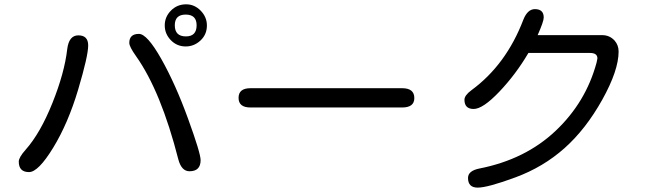

<svg xmlns="http://www.w3.org/2000/svg" viewBox="-20 -814 3040 894"><path d="M846.7 -793.9Q885.7 -793.9 914.6 -764.2Q943.4 -734.4 943.4 -695.3Q943.4 -653.3 913.6 -625.5Q883.8 -597.7 844.7 -597.7Q803.7 -597.7 775.4 -627Q747.1 -656.2 747.1 -695.8Q747.1 -735.4 775.9 -764.6Q804.7 -793.9 846.7 -793.9ZM844.7 -746.1Q793.9 -746.1 793.9 -696.3Q793.9 -644.5 845.7 -644.5Q895.5 -644.5 895.5 -696.3Q895.5 -746.1 844.7 -746.1ZM344.7 -649.4Q390.6 -649.4 390.6 -602.5Q390.6 -553.7 343.8 -396.5Q296.9 -239.3 227.5 -126Q158.2 -12.7 115.2 -12.7Q67.4 -12.7 67.4 -61.5Q67.4 -81.1 99.6 -117.2Q168 -194.3 224.1 -334.5Q280.3 -474.6 293 -585Q300.8 -649.4 344.7 -649.4ZM627 -656.2Q665 -656.2 731 -539.6Q796.9 -422.9 855.5 -261.7Q914.1 -100.6 914.1 -68.4Q914.1 -16.6 862.3 -16.6Q825.2 -16.6 810.5 -71.3Q729.5 -388.7 613.3 -552.7Q582 -596.7 582 -614.3Q582 -656.2 627 -656.2Z M1852.5 -403.3Q1909.2 -403.3 1909.2 -357.4Q1909.2 -313.5 1852.5 -313.5H1146.5Q1090.8 -313.5 1090.8 -358.4Q1090.8 -403.3 1146.5 -403.3H1852.5Z M2483.4 -650.4H2784.2Q2818.4 -650.4 2841.8 -625Q2860.4 -603.5 2860.4 -574.2Q2860.4 -486.3 2784.2 -349.6Q2708 -212.9 2608.9 -124.5Q2509.8 -36.1 2380.4 11.7Q2251 59.6 2204.1 59.6Q2159.2 59.6 2159.2 14.6Q2159.2 -18.6 2211.9 -29.3Q2425.8 -71.3 2566.9 -204.6Q2708 -337.9 2757.8 -522.5L2761.7 -542Q2761.7 -567.4 2727.5 -567.4H2440.4Q2381.8 -467.8 2305.2 -387.2Q2228.5 -306.6 2185.5 -306.6Q2142.6 -306.6 2142.6 -349.6Q2142.6 -370.1 2175.8 -394.5Q2336.9 -512.7 2417 -722.7Q2436.5 -771.5 2470.7 -771.5Q2511.7 -771.5 2511.7 -732.4Q2511.7 -713.9 2483.4 -650.4Z"/></svg>

Font: jf-openhuninn-1.0
Style: Regular
Weight: 400
Designer: [Kosugi Maru]
      Designed by Motoya company      

      [Varela Round]
      Joe Prince(Latin component); Avraham Co
Foundry: justfont CO.,LTD.
Version: 1.0